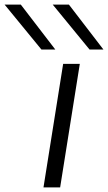

<svg xmlns="http://www.w3.org/2000/svg" viewBox="-121 -810 467 830"><path d="M139 0H67L152 -534H224ZM58 -596 -101 -790H-31L118 -596ZM266 -596 107 -790H177L326 -596Z"/></svg>

Font: Georama ExtraExtended Light
Style: Italic
Weight: 300
Width: 8
Italic angle: -9°
Designer: Jean-Baptiste Levee
Foundry: Production Type
Version: Version 1.000